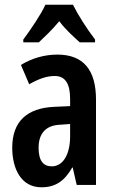

<svg xmlns="http://www.w3.org/2000/svg" viewBox="-20 -786 489 816"><path d="M290 -766H173C155 -726 111 -661 79 -618V-606H145C166 -626 202 -659 232 -696C259 -659 294 -629 319 -606H384V-618C348 -665 312 -722 290 -766ZM224 -554C170 -554 116 -539 69 -510L104 -428C147 -452 179 -463 213 -463C258 -463 278 -429 278 -366V-335L211 -332C95 -327 32 -270 32 -158C32 -70 69 10 156 10C217 10 255 -18 287 -74H289L306 0H388V-363C388 -489 334 -554 224 -554ZM237 -256 278 -259V-207C278 -128 247 -79 200 -79C164 -79 144 -103 144 -158C144 -218 174 -254 237 -256Z"/></svg>

Font: Noto Sans Sinhala UI ExtraCondensed SemiBold
Style: Regular
Weight: 600
Width: 2
Designer: Jelle Bosma - Monotype Design Team
Foundry: Monotype Imaging Inc.
Version: Version 2.006